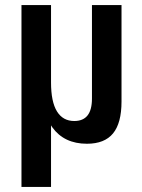

<svg xmlns="http://www.w3.org/2000/svg" viewBox="-20 -560 561 760"><path d="M461 -540V-158Q461 -73 427.5 -32Q394 9 324 9Q234 9 187 -56Q140 -121 140 -251V-304L182 -234Q182 -157 205.5 -119Q229 -81 274 -81Q309 -81 326.5 -103Q344 -125 344 -170V-540ZM182 -540V-165V180H65V-540Z"/></svg>

Font: Pathway Extreme Condensed SemiBold
Style: Regular
Weight: 600
Width: 3
Version: Version 1.001;gftools[0.9.26]